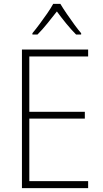

<svg xmlns="http://www.w3.org/2000/svg" viewBox="-20 -969 530 989"><path d="M434 0H93V-714H434V-678H131V-393H417V-358H131V-36H434ZM291 -949Q304 -927 323.5 -898.5Q343 -870 363 -842.5Q383 -815 398 -798V-791H372Q347 -816 320.5 -848.5Q294 -881 273 -910Q251 -882 224.5 -849Q198 -816 173 -791H147V-798Q163 -817 183.5 -844.5Q204 -872 223 -899.5Q242 -927 254 -949Z"/></svg>

Font: Noto Sans Khmer UI SemiCondensed ExtraLight
Style: Regular
Weight: 200
Width: 4
Designer: Danh Hong and the Monotype Design Team
Foundry: Monotype Imaging Inc.
Version: Version 2.002; ttfautohint (v1.8.4.7-5d5b)